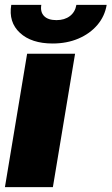

<svg xmlns="http://www.w3.org/2000/svg" viewBox="-28 -766 457 786"><path d="M-7.8 0 83 -545.9H279.3L188.5 0ZM187.5 -587.9Q100.6 -587.9 53.5 -631.6Q6.3 -675.3 18.1 -746.1H141.1Q136.2 -716.8 152.6 -700.2Q168.9 -683.6 203.1 -683.6Q236.3 -683.6 258.1 -700.2Q279.8 -716.8 284.7 -746.1H408.7Q400.9 -699.2 370.4 -663.6Q339.8 -627.9 292.7 -607.9Q245.6 -587.9 187.5 -587.9Z"/></svg>

Font: Inter Tight Black
Style: Italic
Weight: 900
Italic angle: -9.39999°
Designer: Rasmus Andersson
Foundry: rsms
Version: Version 3.004; ttfautohint (v1.8.4.7-5d5b)